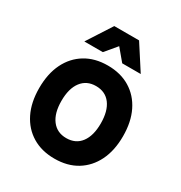

<svg xmlns="http://www.w3.org/2000/svg" viewBox="-200 -1004 1101 1167"><g transform="rotate(30 350.0 -421.0)"><path d="M350 19Q260 19 194 -21Q128 -61 92 -134Q56 -207 56 -307Q56 -408 92 -481Q128 -554 194 -594Q260 -634 350 -634Q440 -634 506 -594Q572 -554 608 -481Q644 -408 644 -307Q644 -207 608 -134Q572 -61 506.5 -21Q441 19 350 19ZM350 -125Q416 -125 452 -173Q488 -221 488 -307Q488 -394 452 -442Q416 -490 350 -490Q285 -490 248.5 -442Q212 -394 212 -307Q212 -221 248.5 -173Q285 -125 350 -125ZM152 -689 263 -861H437L548 -689H418L304 -825H396L282 -689Z"/></g></svg>

Font: Martian Mono
Style: Bold
Weight: 700
Designer: Roman Shamin
Foundry: Evil Martians
Version: Version 1.000